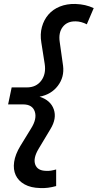

<svg xmlns="http://www.w3.org/2000/svg" viewBox="-20 -728 494 971"><path d="M235 -75 175 25Q147 72 158 103.5Q169 135 212 136Q225 137 237.5 135Q250 133 264 129V213Q242 219 222.5 221.5Q203 224 183 223Q136 222 104.5 204.5Q73 187 59.5 158Q46 129 51.5 91Q57 53 83 10L137 -78Q168 -127 156 -163.5Q144 -200 97 -200H21L39 -286H116Q163 -286 188.5 -320Q214 -354 206 -405L189 -513Q182 -555 192 -591.5Q202 -628 225 -654.5Q248 -681 283 -695Q318 -709 361 -708Q388 -707 410 -702Q432 -697 454 -687L419 -605Q406 -612 391 -616Q376 -620 363 -620Q320 -621 297.5 -592Q275 -563 282 -516L299 -395Q306 -338 272.5 -294Q239 -250 180 -239Q236 -221 252 -175Q268 -129 235 -75Z"/></svg>

Font: Red Hat Text Medium
Style: Italic
Weight: 500
Italic angle: -12°
Designer: Pentagram / MCKL
Foundry: Pentagram / MCKL
Version: Version 1.003; Red Hat Text Medium Italic